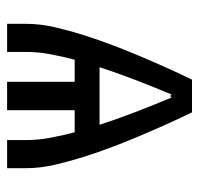

<svg xmlns="http://www.w3.org/2000/svg" viewBox="-30 -530 560 540"><g transform="rotate(90 250.0 -260.0)"><path d="M47 0V-52Q47 -93 56.5 -134Q66 -175 78.5 -214.5Q91 -254 105.5 -292.5Q120 -331 136 -369Q152 -407 169 -445Q186 -483 204 -520H296Q314 -483 331 -445Q348 -407 364 -369Q380 -331 394.5 -292.5Q409 -254 421.5 -214.5Q434 -175 443.5 -134Q453 -93 453 -52V0H374V-52Q374 -87 367.5 -121.5Q361 -156 352 -190H290V0H210V-190H148Q139 -156 132.5 -121.5Q126 -87 126 -52V0ZM169 -260H331Q314 -312 294.5 -362.5Q275 -413 254 -463L250 -458L246 -463Q225 -413 205.5 -362.5Q186 -312 169 -260Z"/></g></svg>

Font: Iosevka Term Curly Medium
Style: Regular
Weight: 500
Designer: Belleve Invis
Foundry: Belleve Invis
Version: Version 32.3.0